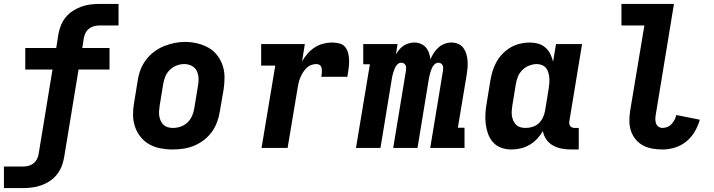

<svg xmlns="http://www.w3.org/2000/svg" viewBox="-25 -755 3645 980"><path d="M-5 205V95H93Q107 95 120.5 91.5Q134 88 145 79.5Q156 71 163 58.5Q170 46 172 32L243 -400H104V-510H262L273 -580Q277 -603 286 -625.5Q295 -648 310.5 -667Q326 -686 347 -699.5Q368 -713 390.5 -721Q413 -729 436 -732Q459 -735 482 -735H580V-625H482Q469 -625 455.5 -621.5Q442 -618 430.5 -609.5Q419 -601 412.5 -588.5Q406 -576 403 -562L395 -510H534V-400H376L302 50Q298 73 289 95.5Q280 118 264.5 137Q249 156 228.5 169.5Q208 183 185 191Q162 199 139 202Q116 205 93 205Z M856 8Q824 8 793 2Q762 -4 736 -19Q710 -34 691.5 -57.5Q673 -81 663.5 -110Q654 -139 654 -170.5Q654 -202 660 -234L678 -344Q682 -372 692 -398.5Q702 -425 719.5 -448.5Q737 -472 760.5 -490Q784 -508 811 -519Q838 -530 865 -535.5Q892 -541 920 -541Q952 -541 982.5 -533.5Q1013 -526 1039 -511.5Q1065 -497 1083.5 -473Q1102 -449 1111.5 -420.5Q1121 -392 1121 -360Q1121 -328 1116 -296L1097 -186Q1093 -159 1083 -132Q1073 -105 1056 -81.5Q1039 -58 1015.5 -40Q992 -22 965 -11Q938 0 910.5 4Q883 8 856 8ZM858 -102Q878 -102 898 -109Q918 -116 933 -131Q948 -146 956 -165Q964 -184 967 -204L985 -314Q989 -334 988.5 -354.5Q988 -375 979.5 -392.5Q971 -410 953.5 -419Q936 -428 915 -428Q895 -428 876 -420.5Q857 -413 842 -398.5Q827 -384 819 -365Q811 -346 808 -326L790 -216Q788 -203 787 -189Q786 -175 788 -162.5Q790 -150 795.5 -138Q801 -126 810 -117.5Q819 -109 832 -105.5Q845 -102 858 -102Z M1310 0 1380 -420H1308V-530H1531L1517 -442Q1529 -463 1545 -481.5Q1561 -500 1581.5 -513Q1602 -526 1624.5 -532Q1647 -538 1670 -538Q1690 -538 1708.5 -533Q1727 -528 1738 -513.5Q1749 -499 1753 -480Q1757 -461 1757 -441.5Q1757 -422 1754 -402.5Q1751 -383 1748 -363H1615Q1616 -370 1617 -377Q1618 -384 1618 -391.5Q1618 -399 1617 -405.5Q1616 -412 1612.5 -417.5Q1609 -423 1602.5 -425.5Q1596 -428 1589 -428Q1575 -428 1561.5 -422.5Q1548 -417 1538 -406.5Q1528 -396 1520.5 -383.5Q1513 -371 1507.5 -358Q1502 -345 1499 -331.5Q1496 -318 1494 -305L1443 0Z M1792 0 1863 -427H1829V-530H2004L1996 -478Q2004 -491 2013.5 -502.5Q2023 -514 2035.5 -522Q2048 -530 2062 -534Q2076 -538 2090 -538Q2107 -538 2122.5 -531.5Q2138 -525 2148.5 -513Q2159 -501 2164.5 -485Q2170 -469 2172 -452Q2179 -469 2189 -484.5Q2199 -500 2213 -512.5Q2227 -525 2244.5 -531.5Q2262 -538 2279 -538Q2297 -538 2313.5 -531Q2330 -524 2340 -510.5Q2350 -497 2355 -480.5Q2360 -464 2361.5 -446Q2363 -428 2361.5 -410Q2360 -392 2357 -373L2312 -103H2346V0H2171L2236 -394Q2237 -401 2237 -408.5Q2237 -416 2234 -422Q2231 -428 2225 -431.5Q2219 -435 2212 -435Q2204 -435 2196.5 -429.5Q2189 -424 2184.5 -416.5Q2180 -409 2177 -401Q2174 -393 2171.5 -385Q2169 -377 2167.5 -369Q2166 -361 2164 -353L2106 0H1982L2047 -394Q2048 -401 2048 -408.5Q2048 -416 2045 -422Q2042 -428 2036 -431.5Q2030 -435 2022 -435Q2014 -435 2007 -429.5Q2000 -424 1995.5 -416.5Q1991 -409 1988 -401Q1985 -393 1982.5 -385Q1980 -377 1978 -369Q1976 -361 1975 -353L1917 0Z M2585 8Q2558 8 2533 -1Q2508 -10 2491 -29.5Q2474 -49 2465.5 -73.5Q2457 -98 2454 -124.5Q2451 -151 2453 -179Q2455 -207 2460 -234L2478 -344Q2482 -369 2489.5 -393Q2497 -417 2509.5 -439.5Q2522 -462 2540.5 -481Q2559 -500 2581.5 -513Q2604 -526 2629 -532Q2654 -538 2678 -538Q2701 -538 2722 -532Q2743 -526 2758.5 -512.5Q2774 -499 2783.5 -480Q2793 -461 2798 -440Q2798 -440 2798 -440Q2798 -440 2798 -440L2813 -530H2946L2881 -136Q2880 -129 2881 -122.5Q2882 -116 2886 -111Q2890 -106 2896.5 -104Q2903 -102 2909 -102H2929V8H2891Q2866 8 2842 3.5Q2818 -1 2797.5 -12.5Q2777 -24 2763.5 -43.5Q2750 -63 2746 -86Q2734 -65 2716.5 -46.5Q2699 -28 2677.5 -15.5Q2656 -3 2632.5 2.5Q2609 8 2585 8ZM2658 -102Q2676 -102 2693.5 -107.5Q2711 -113 2724.5 -125.5Q2738 -138 2746 -155Q2754 -172 2757 -189L2775 -299Q2777 -313 2778.5 -327.5Q2780 -342 2779 -355.5Q2778 -369 2774.5 -382.5Q2771 -396 2763 -406.5Q2755 -417 2742.5 -422.5Q2730 -428 2716 -428Q2696 -428 2676.5 -420.5Q2657 -413 2642 -398.5Q2627 -384 2619 -365Q2611 -346 2608 -326L2590 -216Q2588 -203 2587 -189Q2586 -175 2588 -162.5Q2590 -150 2595.5 -138Q2601 -126 2610 -117.5Q2619 -109 2631.5 -105.5Q2644 -102 2658 -102Z M3357 8Q3330 8 3304.5 3.5Q3279 -1 3257.5 -12.5Q3236 -24 3220 -43Q3204 -62 3196 -85.5Q3188 -109 3187.5 -135Q3187 -161 3191 -187L3264 -625H3147V-735H3415L3322 -169Q3320 -158 3320 -146.5Q3320 -135 3323.5 -125Q3327 -115 3336 -108.5Q3345 -102 3357 -102Q3369 -102 3381.5 -107Q3394 -112 3403 -122Q3412 -132 3418 -143.5Q3424 -155 3427 -168L3547 -144Q3538 -112 3521 -83Q3504 -54 3477.5 -32.5Q3451 -11 3419.5 -1.5Q3388 8 3357 8Z"/></svg>

Font: Iosevka Curly Slab XBdEx
Style: Italic
Weight: 800
Width: 7
Italic angle: -9°
Monospace: yes
Designer: Belleve Invis
Foundry: Belleve Invis
Version: Version 11.1.0; ttfautohint (v1.8.3)